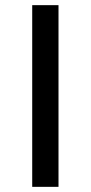

<svg xmlns="http://www.w3.org/2000/svg" viewBox="-20 -725 352 745"><path d="M105 0V-705H207V0Z"/></svg>

Font: Nunito Sans 7pt Medium
Style: Regular
Weight: 500
Designer: Vernon Adams
Foundry: Vernon Adams
Version: Version 3.101;gftools[0.9.27]